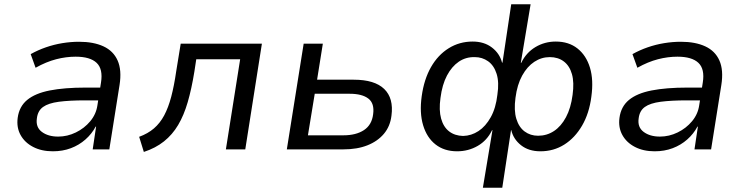

<svg xmlns="http://www.w3.org/2000/svg" viewBox="-20 -701 3492 901"><path d="M228 9Q175 9 135.5 -11.5Q96 -32 76.5 -67.5Q57 -103 63 -148Q70 -201 107.5 -232Q145 -263 213.5 -276.5Q282 -290 382 -290H465L456 -230H380Q306 -230 256.5 -223.5Q207 -217 182 -199Q157 -181 153 -145Q147 -104 176.5 -82Q206 -60 253 -60Q296 -60 336 -79.5Q376 -99 403.5 -132Q431 -165 437 -206L454 -314Q464 -377 433.5 -406Q403 -435 335 -435Q290 -435 243.5 -423Q197 -411 147 -383L124 -447Q158 -466 195.5 -479Q233 -492 272.5 -498.5Q312 -505 351 -505Q419 -505 465.5 -483.5Q512 -462 532 -417Q552 -372 541 -302L493 0H415L431 -107H429Q411 -73 381 -46.5Q351 -20 312.5 -5.5Q274 9 228 9Z M655 12 633 -59Q674 -74 702.5 -98.5Q731 -123 750.5 -159.5Q770 -196 783.5 -247Q797 -298 807 -367L828 -496H1209L1131 0H1040L1107 -423H901L892 -364Q879 -284 861 -222Q843 -160 816 -114.5Q789 -69 749.5 -37.5Q710 -6 655 12Z M1326 0 1405 -496H1495L1468 -327H1640Q1738 -327 1783 -283.5Q1828 -240 1817 -158Q1811 -108 1781.5 -73Q1752 -38 1704 -19Q1656 0 1591 0ZM1425 -66H1591Q1651 -66 1688 -90.5Q1725 -115 1731 -165Q1738 -216 1708.5 -238.5Q1679 -261 1621 -261H1457Z M2246 180 2291 -90H2289Q2266 -42 2222 -16.5Q2178 9 2125 9Q2065 9 2024 -23Q1983 -55 1965.5 -113.5Q1948 -172 1959 -250Q1970 -329 2002.5 -386Q2035 -443 2085.5 -474.5Q2136 -506 2198 -506Q2252 -506 2288.5 -478Q2325 -450 2336 -407H2338L2379 -681H2470L2424 -406H2426Q2449 -454 2492.5 -480Q2536 -506 2588 -506Q2649 -506 2690 -473.5Q2731 -441 2748.5 -383.5Q2766 -326 2755 -247Q2745 -169 2711.5 -111.5Q2678 -54 2628 -22.5Q2578 9 2516 9Q2461 9 2425 -19.5Q2389 -48 2379 -91L2378 -90L2337 180ZM2153 -63Q2192 -64 2225.5 -86Q2259 -108 2283 -151Q2307 -194 2314 -256Q2323 -315 2310.5 -354.5Q2298 -394 2270.5 -413.5Q2243 -433 2208 -433Q2166 -434 2133 -411.5Q2100 -389 2077.5 -346.5Q2055 -304 2047 -241Q2039 -184 2050 -144.5Q2061 -105 2087.5 -84.5Q2114 -64 2153 -63ZM2505 -64Q2546 -64 2579.5 -86Q2613 -108 2636 -151Q2659 -194 2667 -256Q2675 -314 2664 -353Q2653 -392 2626 -412.5Q2599 -433 2560 -433Q2521 -433 2487.5 -411Q2454 -389 2430.5 -346.5Q2407 -304 2399 -242Q2391 -183 2403 -143.5Q2415 -104 2442 -84Q2469 -64 2505 -64Z M3052 9Q2999 9 2959.5 -11.5Q2920 -32 2900.5 -67.5Q2881 -103 2887 -148Q2894 -201 2931.5 -232Q2969 -263 3037.5 -276.5Q3106 -290 3206 -290H3289L3280 -230H3204Q3130 -230 3080.5 -223.5Q3031 -217 3006 -199Q2981 -181 2977 -145Q2971 -104 3000.5 -82Q3030 -60 3077 -60Q3120 -60 3160 -79.5Q3200 -99 3227.5 -132Q3255 -165 3261 -206L3278 -314Q3288 -377 3257.5 -406Q3227 -435 3159 -435Q3114 -435 3067.5 -423Q3021 -411 2971 -383L2948 -447Q2982 -466 3019.5 -479Q3057 -492 3096.5 -498.5Q3136 -505 3175 -505Q3243 -505 3289.5 -483.5Q3336 -462 3356 -417Q3376 -372 3365 -302L3317 0H3239L3255 -107H3253Q3235 -73 3205 -46.5Q3175 -20 3136.5 -5.5Q3098 9 3052 9Z"/></svg>

Font: Nunito Sans 7pt
Style: Italic
Weight: 400
Italic angle: -9°
Designer: Vernon Adams
Foundry: Vernon Adams
Version: Version 3.101;gftools[0.9.27]